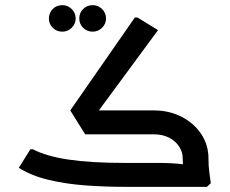

<svg xmlns="http://www.w3.org/2000/svg" viewBox="-20 -726 892 746"><path d="M334 -256 253 -297 504 -658H514L594 -609ZM465 0Q390 0 313.5 -5.5Q237 -11 169.5 -27Q102 -43 53 -74L98 -146H108Q159 -119 246 -106Q333 -93 465 -93H545V0ZM545 0V-93H599Q624 -93 648.5 -91.5Q673 -90 689 -88Q705 -86 705 -86V0ZM690 -110Q690 -136 675.5 -157.5Q661 -179 636 -191.5Q611 -204 579 -204H464V-215L474 -297H579Q636 -297 684 -273Q732 -249 761 -206.5Q790 -164 790 -110ZM700 0Q697 -22 693.5 -49.5Q690 -77 690 -110H790Q790 -79 793.5 -55Q797 -31 799 -14L784 0ZM311 -204 253 -297H556V-204ZM222 -603Q200 -603 185 -618Q170 -633 170 -654Q170 -676 185 -691Q200 -706 222 -706Q243 -706 258.5 -691Q274 -676 274 -654Q274 -633 258.5 -618Q243 -603 222 -603ZM340 -603Q318 -603 303 -618Q288 -633 288 -654Q288 -676 303 -691Q318 -706 340 -706Q361 -706 376.5 -691Q392 -676 392 -654Q392 -633 376.5 -618Q361 -603 340 -603Z"/></svg>

Font: Fustat SemiBold
Style: Regular
Weight: 600
Designer: Mohamed Gaber, Khaled Hosny, Laura Garcia Mut
Foundry: Kief Type Foundry, Alif Type Foundry, Hard Type Foundry
Version: Version 1.007